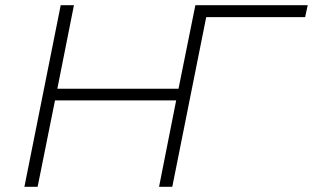

<svg xmlns="http://www.w3.org/2000/svg" viewBox="-20 -720 1206 740"><path d="M733 -700H784L644 0H593L659 -333H192L125 0H74L214 -700H265L201 -378H668ZM593 0 733 -700H1166L1156 -654H774L644 0Z"/></svg>

Font: Montserrat Light
Style: Italic
Weight: 300
Italic angle: -11.3°
Designer: Julieta Ulanovsky
Foundry: Julieta Ulanovsky
Version: Version 9.000; ttfautohint (v1.8.4.7-5d5b)